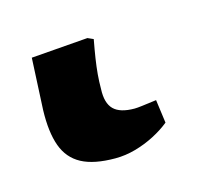

<svg xmlns="http://www.w3.org/2000/svg" viewBox="-45 -11 332 294"><g transform="rotate(-15 121.0 136.5)"><path d="M107 231Q73 231 53.5 220.5Q34 210 26 188Q18 166 19 131L23 49L113 42L122 46Q119 62 117 75Q115 88 114 99.5Q113 111 113 123Q112 145 122 155Q132 165 155 165Q159 165 167 164Q175 163 190 161L195 198Q184 207 169.5 214.5Q155 222 139 226.5Q123 231 107 231Z"/></g></svg>

Font: Literata 18pt Medium
Style: Italic
Weight: 500
Italic angle: -2°
Designer: Latin by Veronika Burian and Jose Scaglione. Greek by Irene Vlachou. Cyrillic by Vera Evstafieva
Foundry: TypeTogether
Version: Version 3.103;gftools[0.9.29]